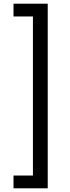

<svg xmlns="http://www.w3.org/2000/svg" viewBox="-20 -852 380 1038"><path d="M53 97V166H238V-832H53V-763H158V97Z"/></svg>

Font: Noto Sans Gurmukhi SemiCondensed
Style: Regular
Weight: 400
Width: 4
Designer: Jelle Bosma - Monotype Design Team
Foundry: Monotype Imaging Inc.
Version: Version 2.004